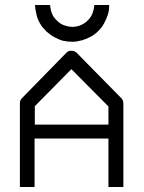

<svg xmlns="http://www.w3.org/2000/svg" viewBox="-20 -801 580 772"><path d="M121 -781H181Q183 -767 185 -758Q188 -747 194 -736Q198 -729 208 -719Q217.5 -709.5 227 -704Q235 -699.5 249 -696Q259.5 -693 271 -693Q283.5 -693 294 -696Q304.5 -699 315 -705Q324.5 -710.5 333 -719Q341.5 -727.5 347 -737Q352.5 -746.5 356 -761Q359 -771.5 359 -781H419Q419 -758 414 -743Q407.5 -723.5 399 -708Q389.5 -690.5 376 -677Q361.5 -662.5 346 -654Q329.5 -645 310 -639Q286 -633 273 -633Q251.5 -633 234 -637Q219.5 -640.5 198 -652Q181.5 -661 166 -675Q149 -692 142 -705Q131.5 -721.5 127 -741Q121 -765 121 -781ZM119 -244V-49H60V-387Q60 -398 69 -407L246 -588Q253.5 -597 266 -597Q280 -597 289 -588L468 -406Q476 -398 476 -385V-49H416V-244ZM120 -300H416V-373L267 -523L120 -374Z"/></svg>

Font: IBM 3270
Style: Regular
Weight: 400
Monospace: yes
Version: Version 2.3.1